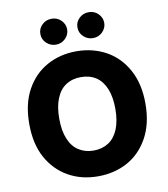

<svg xmlns="http://www.w3.org/2000/svg" viewBox="-101 -1035 990 1130"><g transform="rotate(-10 394.5 -470.5)"><path d="M741.7 -363.8Q741.7 -244.1 695.3 -160.2Q648.9 -76.2 570.8 -33.2Q492.2 9.8 394 9.8Q295.4 9.8 217.8 -33.7Q139.2 -77.6 93.3 -160.6Q47.4 -243.2 47.4 -363.8Q47.4 -483.9 93.3 -566.9Q139.6 -650.9 217.8 -693.8Q296.4 -737.3 394 -737.3Q491.2 -737.3 570.8 -693.8Q648.9 -650.9 695.3 -566.9Q741.7 -482.9 741.7 -363.8ZM542 -483.9Q521.5 -533.7 484.4 -558.1Q446.3 -583 394 -583Q342.3 -583 304.2 -558.1Q266.6 -533.7 246.6 -483.9Q226.6 -436 226.6 -363.8Q226.6 -291.5 246.6 -243.7Q266.6 -193.8 304.2 -169.4Q343.3 -144 394 -144Q445.3 -144 484.4 -169.4Q521.5 -193.8 542 -243.7Q562 -293.5 562 -363.8Q562 -434.1 542 -483.9ZM284.2 -796.4Q251 -796.4 227.1 -819.3Q203.6 -841.3 203.6 -874Q203.6 -906.7 227.1 -928.7Q250 -951.2 284.2 -951.2Q317.4 -951.2 340.3 -928.7Q363.8 -905.3 363.8 -874Q363.8 -842.8 340.3 -819.3Q316.4 -796.4 284.2 -796.4ZM505.9 -796.4Q472.7 -796.4 448.7 -819.3Q425.3 -841.3 425.3 -874Q425.3 -906.7 448.7 -928.7Q471.7 -951.2 505.9 -951.2Q539.1 -951.2 562 -928.7Q585.4 -905.3 585.4 -874Q585.4 -842.8 562 -819.3Q538.1 -796.4 505.9 -796.4Z"/></g></svg>

Font: My Font
Style: Regular
Weight: 500
Designer: Rasmus Andersson
Foundry: rsms
Version: Version 0.001